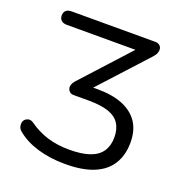

<svg xmlns="http://www.w3.org/2000/svg" viewBox="-128 -819 897 941"><g transform="rotate(20 320.0 -348.0)"><path d="M312 9Q233 9 168 -10.5Q103 -30 60 -66Q48 -75 44.5 -86.5Q41 -98 43 -109Q45 -120 53 -127Q61 -134 72 -135.5Q83 -137 96 -128Q141 -96 192.5 -80Q244 -64 307 -64Q372 -64 413.5 -78.5Q455 -93 475 -123Q495 -153 495 -196Q495 -239 476.5 -267.5Q458 -296 418.5 -309.5Q379 -323 315 -323H237Q224 -323 216.5 -329Q209 -335 206 -344.5Q203 -354 206.5 -365.5Q210 -377 219 -387L468 -660V-635H87Q68 -635 58 -644.5Q48 -654 48 -670Q48 -687 58 -696Q68 -705 87 -705H523Q536 -705 544.5 -699Q553 -693 555.5 -683Q558 -673 554 -660.5Q550 -648 539 -636L293 -367L281 -390H338Q414 -390 467.5 -368.5Q521 -347 549.5 -305Q578 -263 578 -199Q578 -134 549 -87Q520 -40 461.5 -15.5Q403 9 312 9Z"/></g></svg>

Font: Nunito
Style: Regular
Weight: 400
Designer: Vernon Adams
Foundry: Vernon Adams
Version: Version 3.602